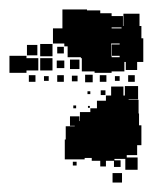

<svg xmlns="http://www.w3.org/2000/svg" viewBox="-31 -727 348 406"><path d="M268 -672V-646H272V-596H259V-579H235V-596H232V-576H205V-573H169V-576H142V-604H140V-606H112V-629H105V-635H81V-667H101V-707H153V-705H181V-699H205V-693H229V-672H230V-698H264V-672ZM226 -667V-669H205V-667ZM204 -635V-609H205V-606H222V-609H205V-633H222V-635ZM80 -608H54V-634H80ZM26 -632H48V-610H26ZM90 -614V-628H104V-614ZM-11 -609H25V-604H50V-578H25V-573H-11ZM80 -578H54V-604H80ZM117 -601H137V-581H117ZM105 -583H89V-599H105ZM149 -569H165V-553H149ZM44 -554H30V-568H44ZM104 -554H90V-568H104ZM180 -568H194V-554H180ZM240 -554V-568H254V-554ZM121 -567H133V-555H121ZM72 -556H62V-566H72ZM212 -556V-566H222V-556ZM262 -487H263V-462H268V-420H259V-399H237V-394H260V-368H234V-391H211V-388H224V-374H210V-387H193V-375H181V-387H163V-393H148V-390H106V-432H108V-460H127V-461H117V-481H137V-471H138V-490H160V-498H174V-514H193V-525H204V-544H230V-525H233V-545H261V-517H241V-516H262ZM192 -536V-526H182V-536ZM154 -534H160V-528H154ZM130 -504V-498H124V-504ZM159 -503V-499H155V-503ZM131 -377H123V-385H131ZM227 -341H207V-361H227Z"/></svg>

Font: Rubik-Storm
Style: Regular
Weight: 400
Designer: NaN (generative design), Hubert & Fischer (Rubik source font outlines)
Foundry: NaN, Hubert & Fischer
Version: Version 1.000